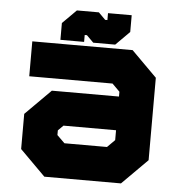

<svg xmlns="http://www.w3.org/2000/svg" viewBox="-50 -728 726 775"><g transform="rotate(5 313.0 -340.0)"><path d="M158 0 55 -103V-245.5L158 -348.5H430V-368L399.5 -398.5H62V-540H468.5L571.5 -437V-103L468.5 0ZM194.5 -69 130.5 -132V-225L183.5 -278H502V-137L433 -69ZM194.5 -69H433L502 -137V-403L437 -467H124.5H437L502 -403V-278H183.5L130.5 -225V-132ZM227 -141.5H399.5L430 -172V-212H217L196 -191V-172ZM174.5 -556V-624L230.5 -680H319.5L347.5 -652H356.5V-680H452.5V-612L396.5 -556H307.5L279.5 -584H270.5V-556ZM224 -591H223.5V-601L256.5 -637H297.5L329.5 -600H373.5L406.5 -636V-646H407V-636L373.5 -600H329.5L297.5 -637H256.5L224 -601Z"/></g></svg>

Font: Tourney Thin Black
Style: Regular
Weight: 900
Version: Version 1.015